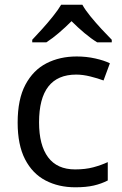

<svg xmlns="http://www.w3.org/2000/svg" viewBox="-20 -786 520 816"><path d="M300 10Q229 10 173.5 -19Q118 -48 86.5 -109Q55 -170 55 -265Q55 -364 88 -426Q121 -488 177.5 -517Q234 -546 306 -546Q347 -546 385 -537.5Q423 -529 447 -517L420 -444Q396 -453 364 -461Q332 -469 304 -469Q146 -469 146 -266Q146 -169 184.5 -117.5Q223 -66 299 -66Q343 -66 376.5 -75Q410 -84 438 -97V-19Q411 -5 378.5 2.5Q346 10 300 10ZM330 -766Q342 -744 364.5 -716.5Q387 -689 411.5 -662.5Q436 -636 455 -617V-606H393Q367 -622 339 -645.5Q311 -669 284 -696Q257 -669 230 -646Q203 -623 177 -606H117V-617Q136 -637 159.5 -663Q183 -689 205 -716.5Q227 -744 240 -766Z"/></svg>

Font: TSCustom
Style: Regular
Weight: 400
Designer: Monotype Design Team
Foundry: Monotype Imaging Inc.
Version: Version 2.004; ttfautohint (v1.8.3) -l 8 -r 50 -G 200 -x 14 